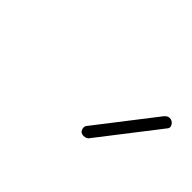

<svg xmlns="http://www.w3.org/2000/svg" viewBox="-35 -746 310 310"><g transform="rotate(45 120.0 -590.5)"><path d="M151 -531Q144 -531 142 -537Q140 -543 144 -547L220 -645Q224 -650 229 -650Q235 -650 238.5 -644.5Q242 -639 237 -634L161 -536Q158 -531 151 -531Z"/></g></svg>

Font: Zen Loop
Style: Italic
Weight: 400
Italic angle: -15°
Designer: Yoshimichi Ohira
Foundry: A-1 Corp ZenFonts
Version: Version 1.000; ttfautohint (v1.8.3)